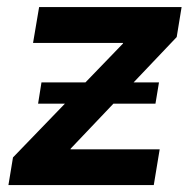

<svg xmlns="http://www.w3.org/2000/svg" viewBox="-20 -536 553 556"><path d="M4.4 0 17.6 -80.1 335.9 -409.7 336.4 -411.6H75.7L93.3 -515.6H505.9L491.7 -428.7L184.6 -105.5L184.1 -103.5H442.4L425.3 0ZM90.3 -235.8 100.1 -297.4H440.4L430.2 -235.8Z"/></svg>

Font: Inter Display Semi Bold
Style: Italic
Weight: 600
Italic angle: -9.39999°
Designer: Rasmus Andersson
Foundry: rsms
Version: Version 4.000;git-4fc901f